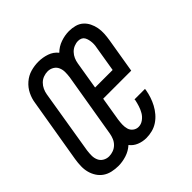

<svg xmlns="http://www.w3.org/2000/svg" viewBox="-145 -655 789 789"><g transform="rotate(-45 250.0 -260.0)"><path d="M112 8Q94 8 76 4Q58 0 44 -9.5Q30 -19 20.5 -33.5Q11 -48 6.5 -65Q2 -82 2.5 -100.5Q3 -119 6 -138L53 -418Q56 -440 66.5 -461.5Q77 -483 95.5 -499Q114 -515 136.5 -521.5Q159 -528 182 -528Q207 -528 230.5 -520Q254 -512 269 -493Q287 -511 311.5 -519.5Q336 -528 360 -528Q378 -528 394.5 -523.5Q411 -519 423 -508.5Q435 -498 442.5 -483Q450 -468 453 -451.5Q456 -435 455 -417.5Q454 -400 451 -382L426 -232H263L246 -129Q244 -115 243.5 -101.5Q243 -88 246.5 -75.5Q250 -63 260.5 -55Q271 -47 284 -47Q299 -47 312 -56.5Q325 -66 332.5 -79Q340 -92 344.5 -106Q349 -120 352 -134Q352 -136 352 -137Q352 -138 352 -139H413Q413 -137 412.5 -135Q412 -133 412 -131Q409 -114 403.5 -97.5Q398 -81 389.5 -65Q381 -49 369 -35Q357 -21 342 -11Q327 -1 309.5 3.5Q292 8 275 8Q253 8 233.5 0Q214 -8 202 -24Q183 -7 159 0.5Q135 8 112 8ZM272 -288H374L391 -391Q393 -400 394 -409Q395 -418 394.5 -426.5Q394 -435 392 -443.5Q390 -452 386 -459Q382 -466 374.5 -469.5Q367 -473 358 -473Q346 -473 334 -468Q322 -463 313 -453.5Q304 -444 299 -432.5Q294 -421 292 -409ZM113 -47Q125 -47 137.5 -51.5Q150 -56 159.5 -65.5Q169 -75 174 -87Q179 -99 181 -111L228 -391Q230 -406 230 -420Q230 -434 224.5 -446.5Q219 -459 207 -466Q195 -473 181 -473Q169 -473 156.5 -468.5Q144 -464 134.5 -454.5Q125 -445 119.5 -433Q114 -421 112 -409L66 -129Q64 -114 64 -100Q64 -86 69.5 -73.5Q75 -61 87 -54Q99 -47 113 -47Z"/></g></svg>

Font: Iosevka SS04 Light Oblique
Style: Regular
Weight: 300
Italic angle: -9°
Monospace: yes
Designer: Belleve Invis
Foundry: Belleve Invis
Version: Version 19.0.0; ttfautohint (v1.8.4)